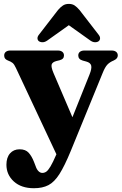

<svg xmlns="http://www.w3.org/2000/svg" viewBox="-20 -740 630 995"><path d="M375.6 -85.1 280.1 76.1 62.5 -387.8Q54 -406.6 45.3 -413.8Q36.5 -421 20.1 -426.9Q10.2 -431.1 6 -437Q1.7 -442.9 1.7 -452.5Q1.7 -464.5 10.2 -471.3Q18.7 -478.2 33.5 -478.2H280Q294.5 -478.2 303 -471.4Q311.5 -464.6 311.5 -452.6Q311.5 -443 306.2 -437.1Q301 -431.1 288.8 -427.7L272.9 -423.9Q251.4 -418.4 247.7 -405.7Q244 -392.9 257.3 -361.5ZM271.7 60.9 294.3 6.6 316.9 -36.3 443.8 -353.5Q456.4 -384.5 452.7 -399.9Q449 -415.2 427 -421.1L408.7 -426.1Q396.9 -429.5 391.2 -436.2Q385.6 -442.9 385.6 -452.6Q385.6 -464.6 394.1 -471.4Q402.6 -478.2 417.1 -478.2H558.6Q573.4 -478.2 581.9 -471.3Q590.4 -464.5 590.4 -452.5Q590.4 -444.5 585.5 -438.2Q580.7 -431.9 569.2 -426.5Q548.9 -418.2 536.5 -405.2Q524.1 -392.1 512 -361.8L346.5 42.8Q314.8 119.8 288.3 161.6Q261.8 203.4 231.1 219.4Q200.4 235.4 155.8 235.4Q90.3 235.4 51.8 200.5Q13.3 165.6 13.3 113.5Q13.3 76.3 31.9 55Q50.5 33.7 81.7 33.7Q112.3 33.7 128.4 51.5Q144.5 69.2 156.1 98.9L164.5 120.6Q170.1 137.7 179.3 146.9Q188.5 156.1 199.3 156.1Q210.1 156.1 219.6 149.8Q229.1 143.4 241.4 123Q253.8 102.6 271.7 60.9ZM376 -637.4H297.2L448.8 -529.5Q461.1 -521.1 472.9 -521.1Q484.7 -521.1 492 -527Q498.4 -532.5 498.6 -541.9Q498.8 -551.3 489 -562.8L392 -688.2Q379 -703.4 366.8 -711.6Q354.6 -719.8 336.7 -719.8Q318.8 -719.8 306.3 -711.6Q293.8 -703.4 280.7 -688.2L183.8 -562.8Q174 -551.3 174.2 -541.9Q174.4 -532.5 180.8 -527Q188.6 -521.1 200.3 -521.1Q212.1 -521.1 224.4 -529.5Z"/></svg>

Font: Fraunces
Style: Regular
Weight: 900
Version: Version 1.000;[b76b70a41]